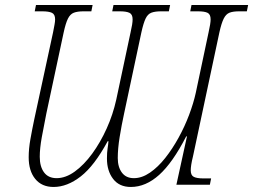

<svg xmlns="http://www.w3.org/2000/svg" viewBox="-20 -734 1006 763"><path d="M193 9Q146 9 120 -23Q94 -55 94 -109Q94 -143 101 -182Q108 -221 116 -259L191 -606Q194 -622 196.5 -635Q199 -648 199 -657Q199 -677 186.5 -683Q174 -689 148 -689H118L123 -714H348L343 -689H312Q288 -689 273.5 -683.5Q259 -678 250 -660Q241 -642 233 -605L164 -282Q154 -233 146 -188.5Q138 -144 138 -111Q138 -72 155 -49Q172 -26 205 -26Q241 -26 277.5 -52.5Q314 -79 346.5 -123.5Q379 -168 404 -223.5Q429 -279 442 -338L499 -606Q507 -640 507 -657Q507 -677 494.5 -683Q482 -689 457 -689H426L431 -714H656L651 -689H620Q596 -689 581.5 -683.5Q567 -678 558.5 -660Q550 -642 542 -606L473 -282Q463 -236 455.5 -189.5Q448 -143 448 -106Q448 -70 464.5 -48Q481 -26 512 -26Q544 -26 576 -48Q608 -70 636.5 -106Q665 -142 689.5 -186.5Q714 -231 731.5 -277.5Q749 -324 758 -365L809 -606Q817 -641 817 -657Q817 -677 805 -683Q793 -689 767 -689H736L741 -714H966L961 -689H930Q906 -689 892 -683.5Q878 -678 869 -660Q860 -642 852 -606L747 -113Q742 -93 740 -79.5Q738 -66 738 -57Q738 -37 750.5 -31Q763 -25 788 -25H819L814 0H681L723 -192H720Q666 -87 612.5 -39Q559 9 500 9Q454 9 429.5 -23Q405 -55 405 -104Q405 -128 407.5 -143.5Q410 -159 411 -173H408Q355 -75 301 -33Q247 9 193 9Z"/></svg>

Font: Noto Serif SemiCondensed ExtraLight
Style: Italic
Weight: 200
Width: 4
Italic angle: -12°
Designer: Monotype Design Team
Foundry: Monotype Imaging Inc.
Version: Version 2.013